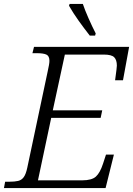

<svg xmlns="http://www.w3.org/2000/svg" viewBox="-37 -951 673 971"><path d="M-17 0 -11 -32H11Q37 -32 54.5 -36Q72 -40 83 -55Q94 -70 101 -103L204 -589Q208 -607 210.5 -621Q213 -635 213 -643Q213 -668 197.5 -675Q182 -682 150 -682H127L135 -714H616L585 -545H545Q546 -552 548 -567.5Q550 -583 552 -598Q554 -613 554 -619Q554 -648 540.5 -661.5Q527 -675 488 -675H291L230 -393H480L472 -355H222L155 -39H379Q427 -39 448 -58Q469 -77 484 -123L499 -169H539L497 0ZM417 -771Q388 -808 360.5 -846.5Q333 -885 312 -922L315 -931H382Q392 -901 410.5 -859Q429 -817 447 -782L444 -771Z"/></svg>

Font: Noto Serif Light
Style: Italic
Weight: 300
Italic angle: -12°
Designer: Monotype Design Team
Foundry: Monotype Imaging Inc.
Version: Version 2.013